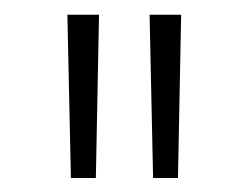

<svg xmlns="http://www.w3.org/2000/svg" viewBox="-20 -748 346 267"><path d="M78.6 -500.5 73.7 -727.5H117.7L113.3 -500.5ZM192.9 -500.5 188 -727.5H231.9L227.5 -500.5Z"/></svg>

Font: Inter 28pt ExtraLight
Style: Regular
Weight: 250
Designer: Rasmus Andersson
Foundry: rsms
Version: Version 4.001;git-66647c0bb